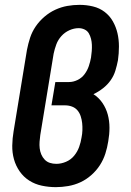

<svg xmlns="http://www.w3.org/2000/svg" viewBox="-20 -763 540 791"><path d="M210 8Q181 8 152.5 2Q124 -4 100.5 -19Q77 -34 61 -57Q45 -80 37.5 -107Q30 -134 30.5 -163.5Q31 -193 36 -222L91 -557Q96 -583 104 -607.5Q112 -632 127 -654Q142 -676 163 -694Q184 -712 208 -723Q232 -734 257 -738.5Q282 -743 308 -743Q336 -743 363 -736.5Q390 -730 411 -714Q432 -698 445 -675Q458 -652 464 -626Q470 -600 470 -571.5Q470 -543 466 -515Q462 -494 455.5 -472.5Q449 -451 436 -432.5Q423 -414 404.5 -399.5Q386 -385 365 -375Q387 -361 402 -339Q417 -317 424 -291Q431 -265 431 -237Q431 -209 426 -181Q422 -155 414 -130Q406 -105 391.5 -82.5Q377 -60 356 -41.5Q335 -23 311 -12Q287 -1 261 3.5Q235 8 210 8ZM212 -88Q232 -88 252 -96.5Q272 -105 285.5 -121.5Q299 -138 306 -157.5Q313 -177 316 -197Q319 -211 319.5 -226.5Q320 -242 318.5 -256Q317 -270 312.5 -284Q308 -298 299 -308.5Q290 -319 276.5 -324Q263 -329 248 -329H192L208 -425H264Q282 -425 299.5 -433.5Q317 -442 328.5 -457.5Q340 -473 346 -491Q352 -509 355 -526Q357 -539 358 -552.5Q359 -566 358.5 -578.5Q358 -591 355 -603Q352 -615 346 -625.5Q340 -636 328.5 -641.5Q317 -647 304 -647Q285 -647 266 -638.5Q247 -630 233 -614.5Q219 -599 212 -580Q205 -561 201 -542L146 -207Q144 -193 143 -179Q142 -165 143.5 -152Q145 -139 150 -127Q155 -115 164 -105.5Q173 -96 185.5 -92Q198 -88 212 -88Q212 -88 212 -88Q212 -88 212 -88Z"/></svg>

Font: Iosevka Curly Slab Oblique
Style: Bold
Weight: 700
Italic angle: -9°
Monospace: yes
Designer: Belleve Invis
Foundry: Belleve Invis
Version: Version 11.1.0; ttfautohint (v1.8.3)